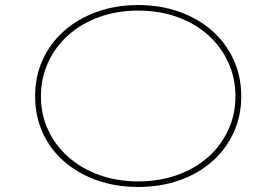

<svg xmlns="http://www.w3.org/2000/svg" viewBox="-20 -730 1094 760"><path d="M527 10Q437 10 362 -17Q287 -44 232.5 -92Q178 -140 148.5 -205.5Q119 -271 119 -349Q119 -427 148.5 -492.5Q178 -558 232.5 -606.5Q287 -655 362 -682.5Q437 -710 527 -710Q616 -710 691 -683Q766 -656 820.5 -607.5Q875 -559 905 -493Q935 -427 935 -349Q935 -271 905 -205.5Q875 -140 820.5 -91.5Q766 -43 691 -16.5Q616 10 527 10ZM527 -12Q611 -12 682 -37.5Q753 -63 804 -108.5Q855 -154 883.5 -215.5Q912 -277 912 -349Q912 -421 883.5 -483Q855 -545 804 -591Q753 -637 682 -662.5Q611 -688 527 -688Q443 -688 372.5 -662.5Q302 -637 250.5 -591Q199 -545 170.5 -483Q142 -421 142 -349Q142 -277 170.5 -215.5Q199 -154 250.5 -108.5Q302 -63 372.5 -37.5Q443 -12 527 -12Z"/></svg>

Font: Lexend Tera Thin
Style: Regular
Weight: 250
Version: Version 1.007